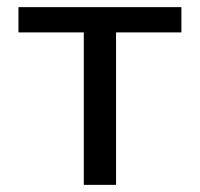

<svg xmlns="http://www.w3.org/2000/svg" viewBox="-20 -518 560 538"><path d="M488.3 -427.2H305.2V0H214.8V-427.2H31.7V-498H488.3Z"/></svg>

Font: Andika Cyr
Style: Regular
Weight: 400
Designer: Victor Gaultney, Annie Olsen, Julie Remington, Don Collingsworth, Eric Hays, Becca Hirsbrunner
Foundry: SIL International
Version: Version 5.000